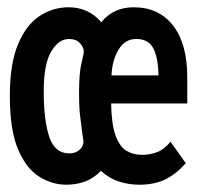

<svg xmlns="http://www.w3.org/2000/svg" viewBox="-20 -495 540 527"><path d="M362 12Q334 12 307 3.5Q280 -5 257 -26Q235 -4 211.5 4Q188 12 162 12Q124 12 88.5 -9.5Q53 -31 30 -84Q7 -137 7 -232Q7 -320 29.5 -373.5Q52 -427 88.5 -451Q125 -475 168 -475Q223 -475 258 -434Q291 -475 347 -475Q416 -475 455 -425Q494 -375 494 -283V-211H285Q286 -154 297 -123.5Q308 -93 326.5 -81.5Q345 -70 370 -70Q392 -70 411.5 -77.5Q431 -85 448 -106L490 -47Q462 -16 432.5 -2Q403 12 362 12ZM286 -288H415Q414 -338 400.5 -363Q387 -388 354 -388Q323 -388 305.5 -359Q288 -330 286 -288ZM170 -74Q187 -74 198 -83.5Q209 -93 209 -106Q209 -111 208 -115Q207 -119 206 -128Q203 -153 200 -176Q197 -199 197 -240Q197 -295 203.5 -321Q210 -347 210 -354Q210 -365 199.5 -376.5Q189 -388 169 -388Q141 -388 120.5 -353.5Q100 -319 100 -244Q100 -166 115 -120Q130 -74 170 -74Z"/></svg>

Font: Ligconsolata
Style: Bold
Weight: 700
Monospace: yes
Designer: Raph Levien, Cyreal, Brenton Simpson
Foundry: Raph Levien, Cyreal, Google
Version: Version 3.001; ttfautohint (v1.8.2.53-6de2)